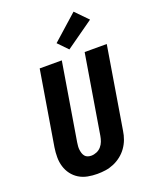

<svg xmlns="http://www.w3.org/2000/svg" viewBox="-179 -1094 958 1200"><g transform="rotate(-20 300.0 -494.0)"><path d="M256 8Q224 8 192.5 2Q161 -4 135 -20Q109 -36 91 -60Q73 -84 64 -113.5Q55 -143 55 -175.5Q55 -208 60 -240L142 -735H289L204 -221Q202 -208 201 -196Q200 -184 201.5 -172Q203 -160 206.5 -149Q210 -138 217 -129Q224 -120 235.5 -116Q247 -112 259 -112Q277 -112 295 -119.5Q313 -127 325.5 -141.5Q338 -156 344.5 -173.5Q351 -191 354 -209L441 -735H588L498 -190Q494 -162 484 -135Q474 -108 457 -84Q440 -60 416.5 -41.5Q393 -23 366 -11.5Q339 0 311.5 4Q284 8 256 8ZM357 -783 295 -847 462 -996 542 -914Z"/></g></svg>

Font: Iosevka Curly HvExObl
Style: Regular
Weight: 900
Width: 7
Italic angle: -9°
Monospace: yes
Designer: Belleve Invis
Foundry: Belleve Invis
Version: Version 11.1.0; ttfautohint (v1.8.3)